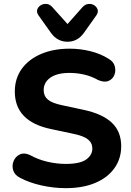

<svg xmlns="http://www.w3.org/2000/svg" viewBox="-20 -968 680 998"><path d="M322 10Q258 10 194 -4.5Q130 -19 84 -44Q56 -58 48.5 -83Q41 -108 51 -131.5Q61 -155 83.5 -165.5Q106 -176 136 -162Q177 -139 225.5 -127.5Q274 -116 322 -116Q396 -116 428 -139Q460 -162 460 -196Q460 -225 437 -243.5Q414 -262 359 -273L246 -297Q57 -336 57 -492Q57 -560 93 -610Q129 -660 193.5 -687.5Q258 -715 342 -715Q398 -715 451.5 -701.5Q505 -688 545 -662Q570 -648 576.5 -624Q583 -600 574.5 -578.5Q566 -557 544.5 -547.5Q523 -538 490 -552Q457 -571 419 -580Q381 -589 341 -589Q277 -589 242 -564.5Q207 -540 207 -499Q207 -469 228.5 -450.5Q250 -432 303 -421L415 -397Q513 -376 561.5 -330Q610 -284 610 -208Q610 -143 574.5 -93.5Q539 -44 474.5 -17Q410 10 322 10ZM331 -751Q278 -751 245 -797L181 -887Q169 -904 173.5 -918Q178 -932 191.5 -940.5Q205 -949 222 -947.5Q239 -946 252 -931L331 -843L409 -931Q423 -946 440 -947.5Q457 -949 470 -940.5Q483 -932 487.5 -918Q492 -904 480 -887L416 -797Q383 -751 331 -751Z"/></svg>

Font: Chiron GoRound TC
Style: Bold
Weight: 700
Designer: Ryoko NISHIZUKA 西塚涼子 (kana, bopomofo & ideographs); Paul D. Hunt (Latin, Greek & Cyrillic); Sandoll Communications 산돌커뮤니
Foundry: Adobe
Version: Version 1.000;hotconv 1.1.1;makeotfexe 2.6.0